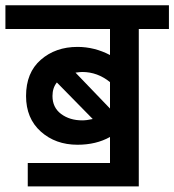

<svg xmlns="http://www.w3.org/2000/svg" viewBox="-50 -602 644 709"><path d="M462.5 -495V86.2H52.5V0H356.2V-96.2Q305 -67.5 236.2 -67.5Q155 -67.5 100.6 -116.2Q46.2 -165 46.2 -247.5Q46.2 -333.8 100.6 -381.2Q155 -428.8 236.2 -428.8Q298.8 -428.8 356.2 -398.8V-495H-30V-582.5H573.8V-495ZM228.8 -333.8 356.2 -201.2V-298.8Q310 -336.2 253.8 -336.2Q246.2 -336.2 228.8 -333.8ZM253.8 -157.5Q270 -157.5 292.5 -162.5L160 -297.5Q143.8 -277.5 143.8 -247.5Q143.8 -205 175.6 -181.2Q207.5 -157.5 253.8 -157.5Z"/></svg>

Font: Cambay
Style: Bold
Weight: 700
Designer: Pooja Saxena
Foundry: Pooja Saxena
Version: Version 1.096;PS 001.096;hotconv 1.0.70;makeotf.lib2.5.58329